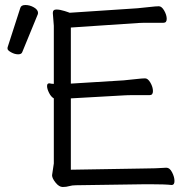

<svg xmlns="http://www.w3.org/2000/svg" viewBox="-20 -737 767 767"><path d="M561 -64Q599 -64 644 -67H645Q658 -67 667.5 -48.5Q677 -30 677 -14Q677 2 666 2H665Q641 -1 578 -1H562L284 3Q268 3 256.5 6.5Q245 10 230.5 10Q216 10 202 -7.5Q188 -25 188 -37L195 -84V-344Q184 -350 176 -366Q168 -382 168 -393Q168 -404 176 -404H178Q186 -402 195 -402V-634L191 -685Q191 -699 205 -699Q219 -699 238 -693Q257 -687 258 -686L529 -704Q552 -706 577.5 -709Q603 -712 614.5 -712Q626 -712 636 -694.5Q646 -677 646 -661.5Q646 -646 633 -646H571Q544 -646 530 -645L263 -627V-403L474 -416Q497 -418 522.5 -421Q548 -424 559.5 -424Q571 -424 581 -406.5Q591 -389 591 -373Q591 -357 578 -357H515Q489 -357 475 -356L263 -344V-59ZM61 -705Q64 -717 81.5 -717Q99 -717 115.5 -707.5Q132 -698 132 -685Q132 -682 131 -680L69 -529Q66 -520 52.5 -520Q39 -520 24.5 -528Q10 -536 10 -542.5Q10 -549 11 -550Z"/></svg>

Font: QiushuiShotai
Style: Regular
Weight: 600
Designer: Fontworks Inc.
Foundry: Fontworks Inc.
Version: Version 1.250